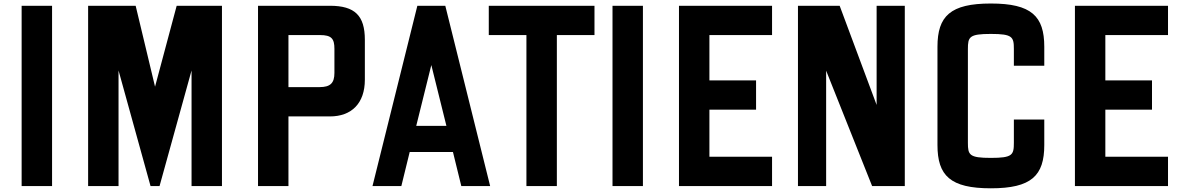

<svg xmlns="http://www.w3.org/2000/svg" viewBox="-20 -1032 6542 1065"><path d="M100 0H268.8V-1000H100Z M468.8 0H637.5V-641.2L815 0H865L1042.5 -641.2V0H1211.2V-1000H960L840 -551.2L732.5 -1000H468.8Z M1411.2 0H1580V-386.2H1810C1930 -386.2 2003.8 -458.8 2003.8 -590V-811.2C2003.8 -945 1948.8 -1000 1810 -1000H1411.2ZM1580 -548.8V-837.5H1755C1818.8 -837.5 1835 -817.5 1835 -761.2V-627.5C1835 -571.2 1812.5 -548.8 1752.5 -548.8Z M2046.2 0H2206.2L2252.5 -188.8H2492.5L2538.8 0H2698.8L2450 -1000H2295ZM2288.8 -333.8 2372.5 -671.2 2456.2 -333.8Z M2900 0H3068.8V-837.5H3277.5V-1000H2691.2V-837.5H2900Z M3377.5 0H3546.2V-1000H3377.5Z M3746.2 0H4262.5V-162.5H3915V-423.8H4173.8V-586.2H3915V-837.5H4262.5V-1000H3746.2Z M4406.2 0H4562.5V-640L4817.5 0H4998.8V-1000H4842.5V-450L4637.5 -1000H4406.2Z M5476.2 12.5C5701.2 12.5 5772.5 -57.5 5772.5 -227.5V-368.8H5603.8V-240C5603.8 -172.5 5596.2 -156.2 5476.2 -156.2C5356.2 -156.2 5348.8 -172.5 5348.8 -240V-760C5348.8 -827.5 5356.2 -843.8 5476.2 -843.8C5596.2 -843.8 5603.8 -827.5 5603.8 -760V-667.5H5772.5V-772.5C5772.5 -942.5 5701.2 -1012.5 5476.2 -1012.5C5251.2 -1012.5 5180 -942.5 5180 -772.5V-227.5C5180 -57.5 5251.2 12.5 5476.2 12.5Z M5942.5 0H6458.8V-162.5H6111.2V-423.8H6370V-586.2H6111.2V-837.5H6458.8V-1000H5942.5Z"/></svg>

Font: Basalte Marquee
Style: Regular
Weight: 400
Designer: Ange Degheest & Benjamin Gomez & Eugénie Bidaut
Foundry: Velvetyne Type Foundry
Version: Version 1.000;FEAKit 1.0